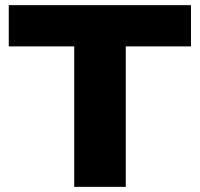

<svg xmlns="http://www.w3.org/2000/svg" viewBox="-20 -725 775 745"><path d="M268 0V-545H14V-705H721V-545H468V0Z"/></svg>

Font: Nunito Sans 10pt SemiExpanded Black
Style: Regular
Weight: 900
Width: 6
Designer: Vernon Adams
Foundry: Vernon Adams
Version: Version 3.101;gftools[0.9.27]